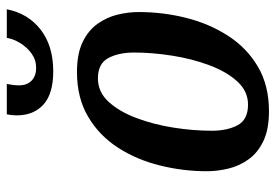

<svg xmlns="http://www.w3.org/2000/svg" viewBox="-140 -630 791 550"><g transform="rotate(-90 255.0 -355.5)"><path d="M211 20Q159 20 125.5 4Q92 -12 73 -38.5Q54 -65 46.5 -96.5Q39 -128 39 -158Q39 -226 55.5 -292.5Q72 -359 106.5 -412.5Q141 -466 195 -498Q249 -530 323 -530Q375 -530 408.5 -514Q442 -498 461 -471.5Q480 -445 487.5 -414Q495 -383 495 -353Q495 -284 478.5 -218Q462 -152 427.5 -98Q393 -44 339 -12Q285 20 211 20ZM230 -40Q268 -40 296 -70.5Q324 -101 342.5 -150.5Q361 -200 370 -257Q379 -314 379 -366Q379 -411 363 -440.5Q347 -470 305 -470Q266 -470 238 -439.5Q210 -409 191.5 -360Q173 -311 164 -254Q155 -197 155 -144Q155 -99 171 -69.5Q187 -40 230 -40ZM325 -598Q261 -598 230 -626Q199 -654 199 -703Q199 -716 202 -731H289Q285 -711 285 -696Q285 -673 298.5 -660Q312 -647 335 -647Q358 -647 376 -660Q394 -673 406 -692.5Q418 -712 421 -731H503Q491 -670 444.5 -634Q398 -598 325 -598Z"/></g></svg>

Font: Sansita Swashed
Style: Regular
Weight: 400
Designer: Pablo Cosgaya
Foundry: Omnibus-Type
Version: Version 1.003; ttfautohint (v1.8.3)